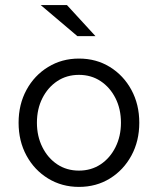

<svg xmlns="http://www.w3.org/2000/svg" viewBox="-20 -726 620 754"><path d="M290 8Q223 8 169 -25Q115 -58 84 -115Q53 -172 53 -244Q53 -316 84 -373Q115 -430 169 -463Q223 -496 290 -496Q358 -496 411.5 -463Q465 -430 496 -373Q527 -316 527 -244Q527 -172 496 -115Q465 -58 411.5 -25Q358 8 290 8ZM290 -56Q338 -56 375 -80.5Q412 -105 433.5 -148Q455 -191 455 -244Q455 -298 433.5 -340.5Q412 -383 375 -407.5Q338 -432 290 -432Q242 -432 205 -407.5Q168 -383 146.5 -340.5Q125 -298 125 -244Q125 -191 146.5 -148Q168 -105 205 -80.5Q242 -56 290 -56ZM284 -584 140 -706H243L355 -584Z"/></svg>

Font: Red Hat Text
Style: Regular
Weight: 400
Designer: Pentagram, MCKL
Foundry: MCKL
Version: Version 1.030